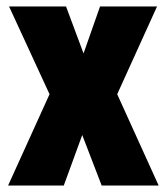

<svg xmlns="http://www.w3.org/2000/svg" viewBox="-20 -573 515 593"><path d="M133 -282 5 0H177L234 -156L294 0H470L342 -282L465 -553H289L238 -408L184 -553H8Z"/></svg>

Font: Noto Sans Gujarati ExtraCondensed Black
Style: Regular
Weight: 900
Width: 2
Designer: Jelle Bosma - Monotype Design Team, Universal Thirst
Foundry: Monotype Imaging Inc.
Version: Version 2.106